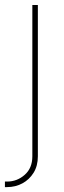

<svg xmlns="http://www.w3.org/2000/svg" viewBox="-42 -556 260 780"><path d="M89.4 -535.6H111.8V79.1Q111.8 117.7 94.5 145.8Q77.1 173.8 48.8 189Q20.5 204.1 -13.2 204.1H-22V181.6H-13.2Q27.3 181.6 58.3 154.3Q89.4 127 89.4 79.1Z"/></svg>

Font: Inter 20pt Thin
Style: Regular
Weight: 250
Version: Version 4.001;git-66647c0bb